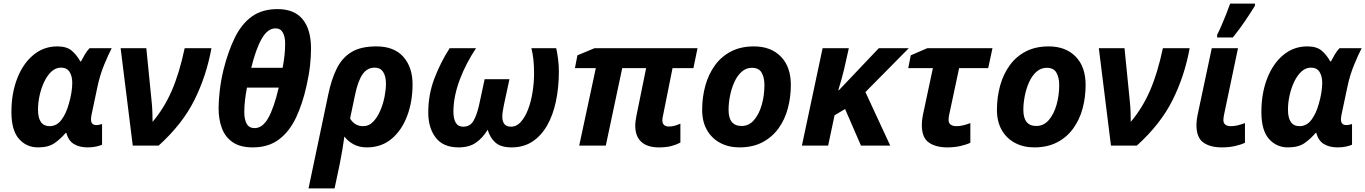

<svg xmlns="http://www.w3.org/2000/svg" viewBox="-20 -816 7651 1076"><path d="M193 10Q128 10 86 -38Q44 -86 44 -188Q44 -293 76.5 -376.5Q109 -460 167 -508Q225 -556 301 -556Q354 -556 382 -532Q410 -508 430 -472H434Q442 -488 455 -510Q468 -532 482 -546H606Q589 -514 564.5 -455Q540 -396 526 -329L493 -173Q490 -158 490 -147Q490 -115 520 -115Q528 -115 537 -117Q546 -119 552 -121V-5Q541 0 520 5Q499 10 471 10Q425 10 394 -9Q363 -28 352 -71H348Q321 -39 286.5 -14.5Q252 10 193 10ZM258 -109Q298 -109 324.5 -144.5Q351 -180 366 -235Q374 -261 379.5 -293Q385 -325 385 -351Q385 -390 369.5 -413.5Q354 -437 322 -437Q293 -437 269.5 -416Q246 -395 229 -360Q212 -325 202.5 -283.5Q193 -242 193 -202Q193 -109 258 -109Z M800 -546 830 -245Q833 -217 834 -186Q835 -155 835 -133Q900 -210 942.5 -307.5Q985 -405 1015 -546H1165Q1137 -391 1069.5 -255.5Q1002 -120 869 0H724L656 -546Z M1396 10Q1326 10 1284 -19Q1242 -48 1223.5 -97.5Q1205 -147 1205 -209Q1205 -250 1211.5 -308Q1218 -366 1233 -427Q1259 -530 1296.5 -606Q1334 -682 1391.5 -723.5Q1449 -765 1536 -765Q1629 -765 1676 -708Q1723 -651 1723 -544Q1723 -500 1717.5 -449Q1712 -398 1698 -336Q1676 -236 1639.5 -158Q1603 -80 1544 -35Q1485 10 1396 10ZM1388 -436H1564Q1571 -474 1574.5 -506Q1578 -538 1578 -572Q1578 -610 1565 -633.5Q1552 -657 1524 -657Q1480 -657 1447 -599.5Q1414 -542 1388 -436ZM1407 -98Q1451 -98 1483 -154Q1515 -210 1542 -325H1364Q1349 -248 1349 -188Q1349 -147 1362.5 -122.5Q1376 -98 1407 -98Z M1709 240 1820 -288Q1837 -370 1866.5 -430.5Q1896 -491 1948.5 -523.5Q2001 -556 2089 -556Q2189 -556 2240.5 -497.5Q2292 -439 2292 -344Q2292 -246 2261.5 -165.5Q2231 -85 2174 -37.5Q2117 10 2036 10Q1994 10 1962 -7Q1930 -24 1910 -51Q1905 -13 1898.5 24.5Q1892 62 1884 103L1855 240ZM2015 -109Q2048 -109 2072 -134.5Q2096 -160 2112 -198Q2128 -236 2135.5 -276Q2143 -316 2143 -346Q2143 -389 2127 -413Q2111 -437 2080 -437Q2037 -437 2011 -398.5Q1985 -360 1969 -281L1942 -152Q1967 -109 2015 -109Z M2380 -186Q2380 -286 2414.5 -376.5Q2449 -467 2500 -546H2648Q2621 -506 2598 -462Q2575 -418 2557.5 -372Q2540 -326 2530.5 -280Q2521 -234 2521 -190Q2521 -151 2534 -128.5Q2547 -106 2576 -106Q2614 -106 2633 -138Q2652 -170 2665 -228L2696 -372H2835L2804 -228Q2800 -209 2797.5 -192.5Q2795 -176 2795 -162Q2795 -136 2806.5 -121Q2818 -106 2844 -106Q2875 -106 2899 -133Q2923 -160 2939.5 -203Q2956 -246 2964.5 -299.5Q2973 -353 2973 -406Q2973 -446 2969.5 -480Q2966 -514 2958 -546H3097Q3103 -521 3107.5 -485.5Q3112 -450 3112 -417Q3112 -326 3095.5 -248Q3079 -170 3046 -112.5Q3013 -55 2963.5 -22.5Q2914 10 2847 10Q2787 10 2756.5 -17Q2726 -44 2713 -89Q2686 -44 2648 -17Q2610 10 2550 10Q2464 10 2422 -44.5Q2380 -99 2380 -186Z M3216 -506 3312 -546H3889L3866 -434H3749L3696 -170Q3692 -155 3692 -142Q3692 -107 3729 -107Q3746 -107 3761.5 -111.5Q3777 -116 3793 -123V-17Q3773 -6 3744 2Q3715 10 3672 10Q3608 10 3574 -21Q3540 -52 3540 -112Q3540 -125 3542 -139Q3544 -153 3547 -169L3601 -434H3467L3375 0H3226L3319 -434H3202Z M4124 10Q4063 10 4015.5 -15.5Q3968 -41 3941.5 -88Q3915 -135 3915 -200Q3915 -272 3933 -336.5Q3951 -401 3987 -450.5Q4023 -500 4077.5 -528Q4132 -556 4205 -556Q4300 -556 4356 -499Q4412 -442 4412 -340Q4412 -271 4395 -208Q4378 -145 4342.5 -96Q4307 -47 4252.5 -18.5Q4198 10 4124 10ZM4136 -110Q4177 -110 4205.5 -143Q4234 -176 4249 -228.5Q4264 -281 4264 -340Q4264 -381 4248.5 -408.5Q4233 -436 4194 -436Q4161 -436 4136 -413.5Q4111 -391 4095 -355Q4079 -319 4071 -278Q4063 -237 4063 -200Q4063 -110 4136 -110Z M4590 -546H4737L4710 -426Q4704 -400 4695 -368.5Q4686 -337 4678 -311H4682L4905 -546H5073L4830 -300L4969 0H4805L4716 -205L4657 -170L4621 0H4474Z M5084 -506 5177 -546H5542L5518 -434H5355L5299 -171Q5296 -156 5296 -145Q5296 -126 5308 -117.5Q5320 -109 5339 -109Q5359 -109 5377.5 -113.5Q5396 -118 5418 -126V-16Q5395 -5 5361.5 2.5Q5328 10 5288 10Q5224 10 5185 -17.5Q5146 -45 5146 -116Q5146 -141 5152 -171L5208 -434H5070Z M5776 10Q5715 10 5667.5 -15.5Q5620 -41 5593.5 -88Q5567 -135 5567 -200Q5567 -272 5585 -336.5Q5603 -401 5639 -450.5Q5675 -500 5729.5 -528Q5784 -556 5857 -556Q5952 -556 6008 -499Q6064 -442 6064 -340Q6064 -271 6047 -208Q6030 -145 5994.5 -96Q5959 -47 5904.5 -18.5Q5850 10 5776 10ZM5788 -110Q5829 -110 5857.5 -143Q5886 -176 5901 -228.5Q5916 -281 5916 -340Q5916 -381 5900.5 -408.5Q5885 -436 5846 -436Q5813 -436 5788 -413.5Q5763 -391 5747 -355Q5731 -319 5723 -278Q5715 -237 5715 -200Q5715 -110 5788 -110Z M6282 -546 6312 -245Q6315 -217 6316 -186Q6317 -155 6317 -133Q6382 -210 6424.5 -307.5Q6467 -405 6497 -546H6647Q6619 -391 6551.5 -255.5Q6484 -120 6351 0H6206L6138 -546Z M6827 10Q6762 10 6723.5 -17.5Q6685 -45 6685 -116Q6685 -128 6687 -145Q6689 -162 6696 -193L6771 -546H6918L6842 -184Q6836 -156 6836 -144Q6836 -109 6878 -109Q6898 -109 6916 -113.5Q6934 -118 6957 -126V-16Q6934 -5 6901 2.5Q6868 10 6827 10ZM6801 -606V-621Q6813 -644 6826.5 -675.5Q6840 -707 6852.5 -738.5Q6865 -770 6874 -796H7013V-784Q6989 -745 6958 -699Q6927 -653 6889 -606Z M7198 10Q7133 10 7091 -38Q7049 -86 7049 -188Q7049 -293 7081.5 -376.5Q7114 -460 7172 -508Q7230 -556 7306 -556Q7359 -556 7387 -532Q7415 -508 7435 -472H7439Q7447 -488 7460 -510Q7473 -532 7487 -546H7611Q7594 -514 7569.5 -455Q7545 -396 7531 -329L7498 -173Q7495 -158 7495 -147Q7495 -115 7525 -115Q7533 -115 7542 -117Q7551 -119 7557 -121V-5Q7546 0 7525 5Q7504 10 7476 10Q7430 10 7399 -9Q7368 -28 7357 -71H7353Q7326 -39 7291.5 -14.5Q7257 10 7198 10ZM7263 -109Q7303 -109 7329.5 -144.5Q7356 -180 7371 -235Q7379 -261 7384.5 -293Q7390 -325 7390 -351Q7390 -390 7374.5 -413.5Q7359 -437 7327 -437Q7298 -437 7274.5 -416Q7251 -395 7234 -360Q7217 -325 7207.5 -283.5Q7198 -242 7198 -202Q7198 -109 7263 -109Z"/></svg>

Font: BC Sans
Style: Bold Italic
Weight: 700
Italic angle: -12°
Designer: Monotype Design Team
Province of B.C.
Foundry: Monotype Imaging Inc.
Version: Version 2.000;GOOG;noto-source:20170915:90ef993387c0